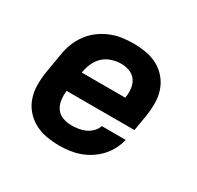

<svg xmlns="http://www.w3.org/2000/svg" viewBox="-121 -669 842 819"><g transform="rotate(30 300.0 -260.0)"><path d="M261 8Q228 8 196.5 2.5Q165 -3 138 -17.5Q111 -32 91 -55Q71 -78 61 -107Q51 -136 50.5 -168Q50 -200 55 -233L72 -333Q76 -360 86.5 -387Q97 -414 114.5 -438Q132 -462 156 -480Q180 -498 207 -509Q234 -520 261.5 -524Q289 -528 317 -528Q349 -528 380.5 -522.5Q412 -517 438.5 -502.5Q465 -488 484.5 -464.5Q504 -441 513.5 -412Q523 -383 523 -351Q523 -319 518 -287L505 -210H171Q168 -187 171 -165Q174 -143 185.5 -126Q197 -109 217.5 -101Q238 -93 261 -93Q277 -93 294.5 -95.5Q312 -98 328 -105Q344 -112 357.5 -125.5Q371 -139 376 -155H494Q488 -131 476 -107.5Q464 -84 446 -64.5Q428 -45 405.5 -30.5Q383 -16 359 -7.5Q335 1 310 4.5Q285 8 261 8ZM188 -310H402Q406 -333 403.5 -355Q401 -377 389.5 -394Q378 -411 358 -419Q338 -427 316 -427Q294 -427 271 -420Q248 -413 230.5 -397.5Q213 -382 203 -360.5Q193 -339 189 -317Z"/></g></svg>

Font: Iosevka SS04 Extended Oblique
Style: Bold
Weight: 700
Width: 7
Italic angle: -9°
Monospace: yes
Designer: Belleve Invis
Foundry: Belleve Invis
Version: Version 19.0.0; ttfautohint (v1.8.4)